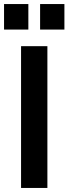

<svg xmlns="http://www.w3.org/2000/svg" viewBox="-52 -928 338 948"><path d="M52 0V-700H182V0ZM146 -782V-908H266V-782ZM-32 -782V-908H88V-782Z"/></svg>

Font: Host Grotesk Light
Style: Bold
Weight: 700
Version: Version 1.003